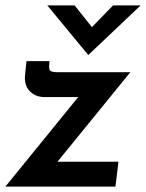

<svg xmlns="http://www.w3.org/2000/svg" viewBox="-23 -690 541 710"><path d="M142 -331Q108 -331 86.5 -353.5Q65 -376 70 -416L75 -464H160L159 -450Q157 -432 164 -427.5Q171 -423 189 -423H459L170 -68L151 -92H415L404 0H-3L293 -364L306 -331ZM253 -670 327 -577 297 -569 395 -670H497L304 -487H303L152 -670Z"/></svg>

Font: Josefin Sans Thin SemiBold
Style: Italic
Weight: 600
Italic angle: -7°
Version: Version 2.000